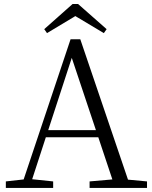

<svg xmlns="http://www.w3.org/2000/svg" viewBox="-20 -927 752 947"><path d="M351.6 -847.7 211.9 -763.7 198.2 -783.2 337.9 -907.2H365.2L505.9 -783.2L492.2 -763.7ZM217.8 -285.2H453.1L334 -641.6ZM611.3 -41 705.1 -32.2V0H421.9V-32.2L534.2 -42L464.8 -250H206.1L138.7 -43L242.2 -32.2V0H8.8V-32.2L96.7 -42L328.1 -733.4H376Z"/></svg>

Font: GenYoMin TW TTF Light
Style: Regular
Weight: 300
Version: Version 1.300